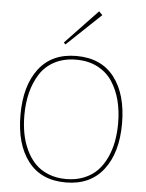

<svg xmlns="http://www.w3.org/2000/svg" viewBox="-59 -926 750 983"><g transform="rotate(5 316.0 -434.0)"><path d="M557.1 -314.9Q557.1 -377.4 543.5 -431.2Q529.8 -484.9 501.7 -528.1Q473.6 -571.3 426 -596.2Q378.4 -621.1 315.9 -621.1Q252.4 -621.1 204.8 -596.2Q157.2 -571.3 129.6 -527.8Q102.1 -484.4 88.6 -431.2Q75.2 -377.9 75.2 -314.9Q75.2 -265.6 83.5 -221.4Q91.8 -177.2 110.4 -137.7Q128.9 -98.1 156.2 -69.6Q183.6 -41 224.6 -24.4Q265.6 -7.8 315.9 -7.8Q366.7 -7.8 407.7 -24.4Q448.7 -41 476.1 -69.3Q503.4 -97.7 522 -137.2Q540.5 -176.8 548.8 -220.9Q557.1 -265.1 557.1 -314.9ZM577.1 -314.9Q577.1 -165.5 509.3 -77.9Q441.4 9.8 315.9 9.8Q189 9.8 122.1 -77.1Q55.2 -164.1 55.2 -314.9Q55.2 -465.3 122.1 -552.7Q189 -640.1 314.9 -640.1Q442.4 -640.1 509.8 -553Q577.1 -465.8 577.1 -314.9ZM410.2 -877.9 428.2 -859.9 252.9 -693.8 244.1 -703.1Z"/></g></svg>

Font: Sinkin Sans 100 Thin
Style: Regular
Weight: 100
Designer: Keith Bates
Foundry: K-Type
Version: Sinkin Sans (version 1.0)  by Keith Bates   •   © 2014   www